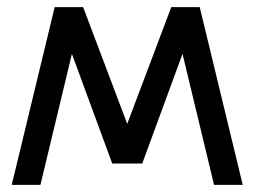

<svg xmlns="http://www.w3.org/2000/svg" viewBox="-20 -520 715 540"><path d="M295.7 -60H380L213.8 -500H133.8ZM13 0H93.7L213.8 -500H133.8ZM582 0H662.7L541.7 -500H461.7ZM295.7 -60H380L541.7 -500H461.7Z"/></svg>

Font: Unageo Variable
Style: Regular
Weight: 300
Designer: Richard Sepsi
Foundry: Richard Sepsi
Version: Version 2.200